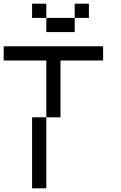

<svg xmlns="http://www.w3.org/2000/svg" viewBox="-20 -1020 655 1040"><path d="M384.6 -923.1V-1000H461.5V-923.1ZM230.8 -923.1H384.6V-846.2H230.8ZM153.8 -1000H230.8V-923.1H153.8ZM153.8 0V-384.6H230.8V0ZM230.8 -384.6V-692.3H0V-769.2H538.5V-692.3H307.7V-384.6Z"/></svg>

Font: Mintsoda - Lime Green 13x16
Style: Regular
Weight: 400
Designer: Mintsoda-15
Version: Version 1.0